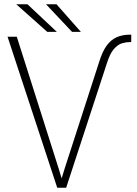

<svg xmlns="http://www.w3.org/2000/svg" viewBox="-20 -884 647 904"><path d="M284.7 -91.3 447.8 -595.2Q462.4 -642.1 482.4 -669.4Q502.4 -696.8 529.3 -708.7Q556.2 -720.7 590.3 -720.7H598.1L597.7 -686H592.3Q574.2 -686 554.4 -680.2Q534.7 -674.3 515.9 -652.8Q497.1 -631.3 482.4 -583.5L291.5 0H256.8ZM59.1 -710.9 255.9 -91.3 283.7 0H249.5L15.6 -710.9ZM247.6 -733.9H202.6L56.6 -863.8H109.4ZM360.8 -733.9H319.3L196.8 -863.8H246.1Z"/></svg>

Font: Roboto ExtraLight
Style: Regular
Weight: 250
Designer: Christian Robertson
Foundry: Google
Version: Version 3.009; 2024